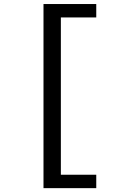

<svg xmlns="http://www.w3.org/2000/svg" viewBox="-20 -745 640 972"><path d="M200.2 207.5V-724.6H467.3V-656.7H288.1V139.6H467.3V207.5Z"/></svg>

Font: Cousine
Style: Regular
Weight: 400
Monospace: yes
Designer: Steve Matteson
Foundry: Monotype Imaging Inc.
Version: Version 1.21